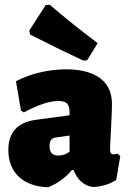

<svg xmlns="http://www.w3.org/2000/svg" viewBox="-20 -775 543 806"><path d="M15 -145C15 -44 86 9 182 11C219 -3 253 -27 282 -61H289C303 -23 333 8 375 10C412 7 443 -3 468 -20L485 -120L473 -130C466 -128 461 -127 456 -127C451 -127 448 -129 446 -132C443 -135 442 -141 442 -148C442 -154 443 -182 446 -233C449 -290 450 -326 450 -339C450 -451 355 -484 258 -484C187 -484 110 -467 47 -434L68 -311L80 -303C139 -335 188 -351 225 -351C260 -351 272 -338 272 -303V-291L130 -272C53 -261 15 -219 15 -145ZM103 -647 106 -630C201 -582 275 -546 329 -521L346 -522L390 -594C322 -645 255 -698 189 -755L172 -754ZM188 -162C188 -181 194 -196 215 -198L272 -206V-138C257 -127 241 -122 225 -122C200 -122 188 -135 188 -162Z"/></svg>

Font: Luna Sans Black
Style: Regular
Weight: 900
Designer: Juan Pablo del Peral
Foundry: Huerta Tipografica
Version: Version 2.001; ttfautohint (v1.5)